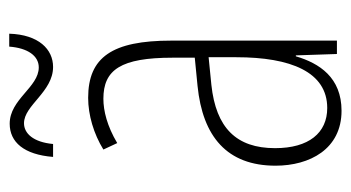

<svg xmlns="http://www.w3.org/2000/svg" viewBox="-192 -558 760 416"><g transform="rotate(-90 188.0 -350.0)"><path d="M56 -615H84C88 -658 107 -678 129 -678C168 -678 197 -615 251 -615C289 -615 321 -646 323 -710H295C292 -670 275 -646 250 -646C207 -646 181 -709 128 -709C88 -709 61 -678 56 -615ZM184 -539C147 -539 106 -527 72 -506L86 -476C123 -498 156 -506 182 -506C245 -506 271 -468 271 -356V-308L210 -302C100 -291 37 -238 37 -133C37 -59 73 10 156 10C228 10 259 -38 274 -89H276L279 0H308V-359C308 -487 272 -539 184 -539ZM212 -272 272 -278V-218C272 -100 240 -21 162 -21C108 -21 75 -61 75 -134C75 -218 119 -262 212 -272Z"/></g></svg>

Font: Noto Sans Sinhala UI ExtraCondensed ExtraLight
Style: Regular
Weight: 200
Width: 2
Designer: Jelle Bosma - Monotype Design Team
Foundry: Monotype Imaging Inc.
Version: Version 2.006